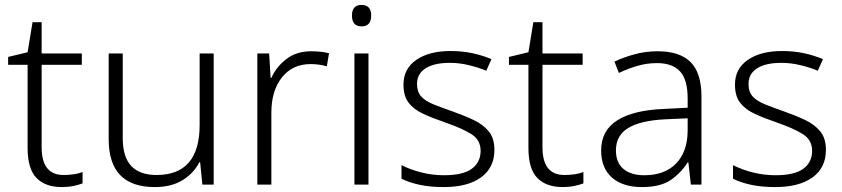

<svg xmlns="http://www.w3.org/2000/svg" viewBox="-20 -749 3417 779"><path d="M238 -39Q260 -39 280 -42Q300 -45 315 -51V-5Q300 1 278 5.5Q256 10 231 10Q164 10 128 -27Q92 -64 92 -148V-486H13V-518L92 -537L112 -659H149V-532H312V-486H149V-151Q149 -39 238 -39Z M847 -532V0H801L792 -91H789Q767 -47 721.5 -18.5Q676 10 608 10Q421 10 421 -184V-532H478V-189Q478 -112 512.5 -75.5Q547 -39 615 -39Q790 -39 790 -242V-532Z M1243 -541Q1282 -541 1315 -533L1306 -480Q1274 -489 1240 -489Q1167 -489 1124 -435Q1081 -381 1081 -292V0H1024V-532H1072L1078 -433H1081Q1101 -478 1142 -509.5Q1183 -541 1243 -541Z M1447 -729Q1486 -729 1486 -686Q1486 -642 1447 -642Q1408 -642 1408 -686Q1408 -729 1447 -729ZM1475 -532V0H1418V-532Z M1986 -141Q1986 -69 1932 -29.5Q1878 10 1780 10Q1724 10 1681 0.5Q1638 -9 1609 -24V-79Q1644 -61 1689 -49.5Q1734 -38 1781 -38Q1859 -38 1894.5 -64.5Q1930 -91 1930 -137Q1930 -181 1893 -204.5Q1856 -228 1784 -253Q1734 -270 1696.5 -287.5Q1659 -305 1638 -332Q1617 -359 1617 -406Q1617 -470 1669 -506Q1721 -542 1808 -542Q1856 -542 1897.5 -533Q1939 -524 1974 -509L1953 -462Q1922 -475 1883 -484.5Q1844 -494 1805 -494Q1742 -494 1707 -472Q1672 -450 1672 -408Q1672 -376 1689 -357.5Q1706 -339 1738 -326Q1770 -313 1816 -297Q1864 -280 1902 -262Q1940 -244 1963 -216Q1986 -188 1986 -141Z M2270 -39Q2292 -39 2312 -42Q2332 -45 2347 -51V-5Q2332 1 2310 5.5Q2288 10 2263 10Q2196 10 2160 -27Q2124 -64 2124 -148V-486H2045V-518L2124 -537L2144 -659H2181V-532H2344V-486H2181V-151Q2181 -39 2270 -39Z M2648 -541Q2738 -541 2782 -497Q2826 -453 2826 -358V0H2783L2773 -90H2770Q2741 -45 2699.5 -17.5Q2658 10 2584 10Q2507 10 2463 -28.5Q2419 -67 2419 -139Q2419 -219 2484 -260.5Q2549 -302 2673 -307L2770 -312V-349Q2770 -427 2738.5 -460Q2707 -493 2646 -493Q2605 -493 2567 -482Q2529 -471 2491 -453L2473 -499Q2511 -517 2555.5 -529Q2600 -541 2648 -541ZM2680 -265Q2578 -260 2528.5 -229.5Q2479 -199 2479 -139Q2479 -89 2509.5 -63.5Q2540 -38 2594 -38Q2677 -38 2723 -85.5Q2769 -133 2770 -217V-269Z M3331 -141Q3331 -69 3277 -29.5Q3223 10 3125 10Q3069 10 3026 0.5Q2983 -9 2954 -24V-79Q2989 -61 3034 -49.5Q3079 -38 3126 -38Q3204 -38 3239.5 -64.5Q3275 -91 3275 -137Q3275 -181 3238 -204.5Q3201 -228 3129 -253Q3079 -270 3041.5 -287.5Q3004 -305 2983 -332Q2962 -359 2962 -406Q2962 -470 3014 -506Q3066 -542 3153 -542Q3201 -542 3242.5 -533Q3284 -524 3319 -509L3298 -462Q3267 -475 3228 -484.5Q3189 -494 3150 -494Q3087 -494 3052 -472Q3017 -450 3017 -408Q3017 -376 3034 -357.5Q3051 -339 3083 -326Q3115 -313 3161 -297Q3209 -280 3247 -262Q3285 -244 3308 -216Q3331 -188 3331 -141Z"/></svg>

Font: Noto Sans Lao Light
Style: Regular
Weight: 300
Designer: Monotype Design Team
Foundry: Monotype Imaging Inc.
Version: Version 2.003; ttfautohint (v1.8.4.7-5d5b)